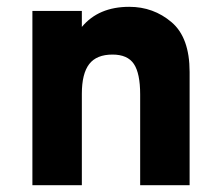

<svg xmlns="http://www.w3.org/2000/svg" viewBox="-20 -543 646 563"><path d="M391 0V-266Q391 -328 372.5 -355.5Q354 -383 310 -383Q263 -383 241.5 -355Q220 -327 220 -268V0H75V-511H220V-464Q269 -523 359 -523Q430 -523 483 -478Q536 -433 536 -332V0Z"/></svg>

Font: Overpass Heavy
Style: Regular
Weight: 900
Designer: Delve Withrington, Thomas Jockin
Foundry: Delve Fonts
Version: Version 3.000;DELV;Overpass